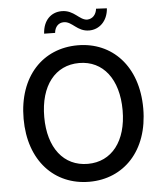

<svg xmlns="http://www.w3.org/2000/svg" viewBox="-61 -983 893 1047"><g transform="rotate(-5 385.5 -460.0)"><path d="M386 10C574 10 713 -131 713 -363C713 -596 574 -737 386 -737C196 -737 58 -596 58 -363C58 -132 196 10 386 10ZM171 -363C171 -535 255 -640 386 -640C517 -640 600 -533 600 -363C600 -194 517 -88 386 -88C254 -88 171 -194 171 -363ZM210 -816 270 -815C273 -848 293 -869 322 -869C369 -869 390 -812 457 -812C511 -812 558 -853 563 -924L504 -927C500 -894 480 -873 451 -872C408 -873 384 -930 316 -930C258 -930 214 -889 210 -816Z"/></g></svg>

Font: Wafeq Medium
Style: Regular
Weight: 500
Designer: Rasmus Andersson & Azza Alameddine
Foundry: Google & TypeTogether
Version: Version 3.000;January 28, 2025;FontCreator 15.0.0.3014 64-bi